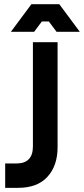

<svg xmlns="http://www.w3.org/2000/svg" viewBox="-20 -903 404 923"><path d="M4.9 0V-117.2H59.1Q138.2 -117.2 138.2 -199.2V-700.2H256.8V-194.8Q256.8 -106.9 208.5 -53.5Q160.2 0 66.9 0ZM32.2 -750 130.9 -882.8H265.1L363.8 -750H252L214.8 -799.8H181.2L144 -750Z"/></svg>

Font: Cakra Normal
Style: Regular
Weight: 400
Designer: Lucia Kollert, Vojtech Kollert
Foundry: OoM Type
Version: Version 1.000;Glyphs 3.1.1 (3148)